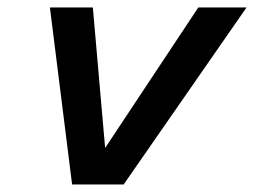

<svg xmlns="http://www.w3.org/2000/svg" viewBox="-20 -491 676 511"><path d="M112.8 -471.2H227.1L259.8 -97.2L507.8 -471.2H636.2L309.1 0H171.9Z"/></svg>

Font: IntelOne Mono Medium
Style: Italic
Weight: 500
Italic angle: -16°
Designer: Fred Shallcrass
Foundry: Frere-Jones Type LLC
Version: Version 1.200;hotconv 1.1.0;makeotfexe 2.6.0;FJTRelease1.2